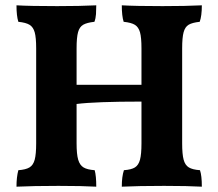

<svg xmlns="http://www.w3.org/2000/svg" viewBox="-20 -699 820 722"><path d="M732 -59Q739 -39 739 3Q687 0 597 0Q500 0 438 3Q438 -35 446 -59Q474 -61 487.5 -69.5Q501 -78 506.5 -98.5Q512 -119 512 -160V-317Q340 -317 268 -308V-160Q268 -119 274 -98.5Q280 -78 294 -69.5Q308 -61 336 -59Q342 -38 342 3Q291 0 200 0Q104 0 42 3Q42 -33 49 -59Q77 -61 91 -69.5Q105 -78 110.5 -98.5Q116 -119 116 -160V-517Q116 -558 110.5 -577.5Q105 -597 91.5 -605.5Q78 -614 49 -617Q42 -639 42 -679Q93 -676 195 -676Q282 -676 342 -679Q342 -662 341 -646Q340 -630 335 -617Q307 -614 293 -606Q279 -598 273.5 -578Q268 -558 268 -517V-380H512V-517Q512 -558 506.5 -577.5Q501 -597 487.5 -605.5Q474 -614 445 -617Q438 -639 438 -679Q491 -676 591 -676Q679 -676 739 -679Q739 -639 731 -617Q703 -614 689.5 -606Q676 -598 670.5 -578Q665 -558 665 -517V-160Q665 -119 670.5 -98.5Q676 -78 690 -69.5Q704 -61 732 -59Z"/></svg>

Font: Vollkorn SC
Style: Bold
Weight: 700
Designer: Friedrich Althausen
Foundry: Friedrich Althausen
Version: Version 4.015